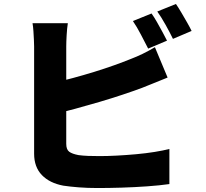

<svg xmlns="http://www.w3.org/2000/svg" viewBox="-20 -893 1040 968"><path d="M744 -825Q757 -807 771.5 -781.5Q786 -756 799.5 -731Q813 -706 822 -688L727 -648Q711 -679 690.5 -718.5Q670 -758 650 -787ZM867 -873Q880 -854 895 -828.5Q910 -803 924 -778.5Q938 -754 946 -737L852 -697Q837 -728 815 -767.5Q793 -807 773 -835ZM322 -776Q318 -751 316 -716Q314 -681 314 -659Q314 -643 314 -606Q314 -569 314 -520Q314 -471 314 -417.5Q314 -364 314 -314.5Q314 -265 314 -226Q314 -187 314 -168Q314 -139 329 -128Q344 -117 376 -111Q398 -108 424.5 -107Q451 -106 482 -106Q521 -106 569 -108.5Q617 -111 666.5 -115.5Q716 -120 759.5 -127Q803 -134 834 -142V35Q785 42 721.5 46.5Q658 51 593 53Q528 55 472 55Q421 55 376.5 51.5Q332 48 299 43Q230 30 191 -10.5Q152 -51 152 -118Q152 -149 152 -196Q152 -243 152 -298.5Q152 -354 152 -410.5Q152 -467 152 -517Q152 -567 152 -604.5Q152 -642 152 -659Q152 -670 151 -691.5Q150 -713 148.5 -736Q147 -759 144 -776ZM243 -474Q293 -485 347 -499.5Q401 -514 454.5 -530.5Q508 -547 555.5 -564Q603 -581 640 -596Q669 -607 698 -621Q727 -635 761 -655L825 -502Q792 -489 757 -474.5Q722 -460 696 -450Q653 -434 597.5 -415.5Q542 -397 481 -379Q420 -361 359 -344.5Q298 -328 244 -316Z"/></svg>

Font: Noto Sans SC Black
Style: Regular
Weight: 900
Designer: Ryoko NISHIZUKA  (kana, bopomofo & ideographs); Paul D. Hunt (Latin, Greek & Cyrillic); Sandoll Communications , Soo-you
Foundry: Adobe
Version: Version 2.004-H2;hotconv 1.0.118;makeotfexe 2.5.65603